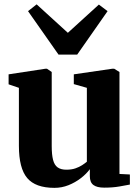

<svg xmlns="http://www.w3.org/2000/svg" viewBox="-20 -874 658 904"><path d="M470.5 9.5Q436.5 9.5 419.8 -3Q403 -15.5 403 -44.5V-77.5Q387 -55.5 360.8 -35.2Q334.5 -15 302.8 -2.2Q271 10.5 236.5 10.5Q147 10.5 108 -35.8Q69 -82 69 -187.5V-460.5L20.5 -477V-524L194.5 -550.5H201L223.5 -535V-186.5Q223.5 -146 229.8 -121.5Q236 -97 251.2 -86Q266.5 -75 292.5 -75Q316.5 -75 334.8 -81.2Q353 -87.5 366.5 -96.2Q380 -105 389 -112.5V-460.5L327.5 -478V-524L509.5 -550.5H517.5L542.5 -535V-55L591.5 -52.5V-5Q573.5 -1.5 542.2 4Q511 9.5 470.5 9.5ZM255.5 -617 112 -821.5 152.5 -853.5 299.5 -719.5 445.5 -852.5 486.5 -821.5 343.5 -617Z"/></svg>

Font: Merriweather 60pt ExtraBold
Style: Regular
Weight: 800
Version: Version 2.100